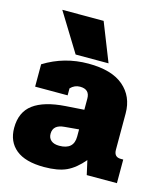

<svg xmlns="http://www.w3.org/2000/svg" viewBox="-108 -783 747 879"><g transform="rotate(15 265.0 -343.5)"><path d="M78 -702H274L346 -520H190ZM5 -123Q5 -198 55.5 -235.5Q106 -273 206 -280L294 -286V-339Q294 -383 248 -383Q222 -383 203 -363V-330H49V-436Q144 -495 258 -495Q369 -495 425 -447Q481 -399 481 -319V-147Q481 -112 513 -112H525V0H382L367 -67Q329 -22 289 -3.5Q249 15 183 15Q94 15 49.5 -21.5Q5 -58 5 -123ZM294 -159V-193L227 -187Q173 -183 173 -140Q173 -120 186.5 -108.5Q200 -97 225 -97Q294 -97 294 -159Z"/></g></svg>

Font: Pridi
Style: Bold
Weight: 700
Designer: Katatrad Team
Foundry: CadsonDemak
Version: Version 1.001